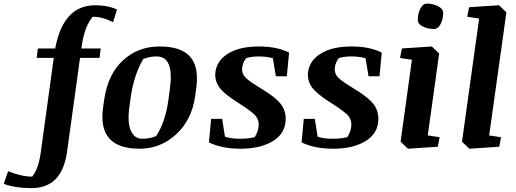

<svg xmlns="http://www.w3.org/2000/svg" viewBox="-157 -791 2779 1035"><path d="M-136.7 200.2 -113.3 131.8Q-41 161.1 16.6 161.1Q50.3 118.7 62 36.1L132.8 -479H40.5L47.4 -529.8H140.6Q183.6 -762.7 356.9 -762.7Q423.3 -762.7 473.6 -739.7L452.6 -671.4Q396 -700.7 342.8 -700.7Q297.9 -647.9 283.2 -540.5L281.7 -529.8H386.2L379.4 -479H274.4L205.1 22.9Q191.4 124.5 143.6 173.8Q95.7 223.1 10.7 223.1Q-74.2 223.1 -136.7 200.2Z M685.1 -57.6Q734.9 -134.8 750.5 -250.5L758.3 -308.6Q783.7 -486.8 687.5 -486.8Q650.4 -486.8 614.7 -472.7Q565.4 -385.7 548.8 -274.4L540.5 -216.3Q528.8 -128.9 548.6 -85.9Q568.4 -43 609.4 -43Q650.4 -43 685.1 -57.6ZM595.7 10.7Q368.2 10.7 398.4 -209.5L404.8 -254.9Q424.8 -391.1 506.1 -465.8Q587.4 -540.5 703.6 -540.5Q819.8 -540.5 868.2 -484.9Q916.5 -429.2 900.9 -315.9L894.5 -269.5Q876 -143.6 792 -66.4Q708 10.7 595.7 10.7Z M1401.4 -507.3 1389.2 -379.9H1330.1L1314 -477.1Q1278.3 -486.8 1238.8 -486.8Q1199.2 -486.8 1170.4 -478Q1153.3 -457.5 1148.9 -429.7Q1144.5 -401.9 1159.7 -380.9Q1174.8 -359.9 1237.8 -321.8Q1335.4 -263.7 1362.3 -222.4Q1389.2 -181.2 1381.3 -127.9Q1372.1 -62 1305.9 -25.6Q1239.7 10.7 1139.2 10.7Q1038.6 10.7 969.2 -23.4L981 -150.4H1040.5L1055.7 -54.2Q1089.4 -43 1135.3 -43Q1181.2 -43 1215.8 -51.8Q1232.4 -76.2 1236.8 -107.4Q1241.2 -138.7 1224.1 -162.6Q1207 -186.5 1127 -236.8Q1046.9 -287.1 1022.7 -324Q998.5 -360.8 1004.4 -404.3Q1013.7 -467.3 1075.4 -503.9Q1137.2 -540.5 1237.3 -540.5Q1337.4 -540.5 1401.4 -507.3Z M1900.9 -507.3 1888.7 -379.9H1829.6L1813.5 -477.1Q1777.8 -486.8 1738.3 -486.8Q1698.7 -486.8 1669.9 -478Q1652.8 -457.5 1648.4 -429.7Q1644 -401.9 1659.2 -380.9Q1674.3 -359.9 1737.3 -321.8Q1835 -263.7 1861.8 -222.4Q1888.7 -181.2 1880.9 -127.9Q1871.6 -62 1805.4 -25.6Q1739.3 10.7 1638.7 10.7Q1538.1 10.7 1468.8 -23.4L1480.5 -150.4H1540L1555.2 -54.2Q1588.9 -43 1634.8 -43Q1680.7 -43 1715.3 -51.8Q1731.9 -76.2 1736.3 -107.4Q1740.7 -138.7 1723.6 -162.6Q1706.5 -186.5 1626.5 -236.8Q1546.4 -287.1 1522.2 -324Q1498 -360.8 1503.9 -404.3Q1513.2 -467.3 1575 -503.9Q1636.7 -540.5 1736.8 -540.5Q1836.9 -540.5 1900.9 -507.3Z M2095.2 -682.6Q2095.2 -718.8 2109.4 -745.1Q2123.5 -771.5 2143.1 -771.5Q2178.7 -771.5 2205.3 -757.1Q2231.9 -742.7 2231.9 -723.6Q2231.9 -686.5 2217.8 -660.6Q2203.6 -634.8 2184.1 -634.8Q2147 -634.8 2121.1 -648.7Q2095.2 -662.6 2095.2 -682.6ZM2009.3 -529.8 2170.9 -540.5 2210.4 -502.4 2148.9 -61 2212.9 -51.3 2203.1 0 2042 10.7 2002.4 -27.3 2063.5 -468.8 1999.5 -478.5Z M2371.6 -752 2533.2 -762.7 2572.8 -724.6 2480 -61 2543.9 -51.3 2534.2 0 2373 10.7 2333.5 -27.3 2425.8 -690.9 2361.8 -700.7Z"/></svg>

Font: NoticiaText-BoldItalic
Style: Bold Italic
Weight: 700
Italic angle: -8°
Designer: JM Sole
Foundry: JM Sole
Version: Version 1.003